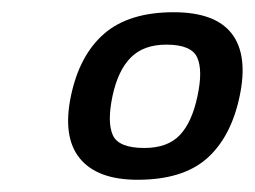

<svg xmlns="http://www.w3.org/2000/svg" viewBox="-20 -674 417 314"><path d="M205 -380Q139 -380 110.5 -415Q82 -450 96 -517Q110 -584 150.5 -619Q191 -654 264 -654Q332 -654 359 -619Q386 -584 372 -517Q358 -450 318.5 -415Q279 -380 205 -380ZM216 -432Q254 -432 274 -453Q294 -474 303 -517Q312 -559 302.5 -580Q293 -601 252 -601Q215 -601 194 -580Q173 -559 164 -517Q155 -474 164.5 -453Q174 -432 216 -432Z"/></svg>

Font: Kanit
Style: Italic
Weight: 400
Italic angle: -12°
Designer: Katatrad Team
Foundry: CadsonDemak
Version: Version 2.000; ttfautohint (v1.8.3)